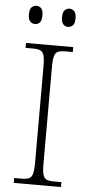

<svg xmlns="http://www.w3.org/2000/svg" viewBox="-61 -942 458 976"><g transform="rotate(5 168.5 -453.5)"><path d="M48 0V-25H85Q110 -25 123 -30.5Q136 -36 141.5 -54Q147 -72 147 -109V-605Q147 -642 141.5 -660Q136 -678 123 -683.5Q110 -689 85 -689H48V-714H289V-689H252Q227 -689 214 -683.5Q201 -678 195.5 -660Q190 -642 190 -605V-109Q190 -72 195.5 -54Q201 -36 214 -30.5Q227 -25 252 -25H289V0ZM253 -814Q240 -814 229.5 -824Q219 -834 219 -861Q219 -887 229.5 -897Q240 -907 253 -907Q267 -907 277.5 -897Q288 -887 288 -861Q288 -834 277.5 -824Q267 -814 253 -814ZM85 -814Q71 -814 60.5 -824Q50 -834 50 -861Q50 -887 60.5 -897Q71 -907 85 -907Q99 -907 109 -897Q119 -887 119 -861Q119 -834 109 -824Q99 -814 85 -814Z"/></g></svg>

Font: Noto Serif ExtraLight
Style: Regular
Weight: 200
Designer: Monotype Design Team
Foundry: Monotype Imaging Inc.
Version: Version 2.015; ttfautohint (v1.8.4.7-5d5b)